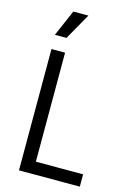

<svg xmlns="http://www.w3.org/2000/svg" viewBox="-131 -945 687 1009"><g transform="rotate(15 212.5 -440.0)"><path d="M78 0V-660H152V0ZM110 0V-67H409V0ZM139 -737H76L138 -880H220Z"/></g></svg>

Font: Bricolage Grotesque SemiCondensed Light
Style: Regular
Weight: 300
Width: 4
Designer: Mathieu Triay
Foundry: Atelier Triay
Version: Version 1.000;gftools[0.9.30]